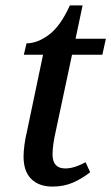

<svg xmlns="http://www.w3.org/2000/svg" viewBox="-20 -679 411 709"><path d="M174 10Q124 10 95.5 -18Q67 -46 67 -101Q67 -120 70.5 -146Q74 -172 79 -191L139 -477H68L78 -519Q118 -519 160.5 -550.5Q203 -582 238 -659H285L259 -536H371L358 -477H246L186 -195Q180 -169 177 -147Q174 -125 174 -109Q174 -57 221 -57Q240 -57 260 -64Q280 -71 296 -80L313 -43Q284 -20 250 -5Q216 10 174 10Z"/></svg>

Font: Noto Serif SemiCondensed Medium
Style: Italic
Weight: 500
Width: 4
Italic angle: -12°
Designer: Monotype Design Team
Foundry: Monotype Imaging Inc.
Version: Version 2.013